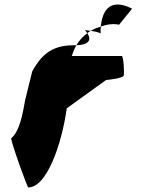

<svg xmlns="http://www.w3.org/2000/svg" viewBox="-20 -714 654 840"><path d="M29 -109C26 -98 102 114 104 106C184 106 250 -81 272 -240L444 -364C451 -364 519 -372 521 -383C525 -394 520 -469 513 -469H294C300 -487 306 -502 314 -516H301C200 -516 157 -466 121 -402L90 -276C79 -213 65 -138 29 -109ZM314 -516C385 -519 374 -551 362 -569C343 -555 327 -538 314 -516ZM352 -582C352 -582 356 -576 362 -569C367 -573 371 -576 377 -579C365 -581 357 -582 352 -582ZM377 -579C396 -576 419 -572 420 -566C420 -578 420 -588 421 -598C405 -593 390 -587 377 -579ZM420 -564V-566ZM421 -598C450 -608 475 -611 501 -606L558 -676C487 -712 431 -699 421 -598Z"/></svg>

Font: Ampere
Style: SCSuExt
Weight: 400
Version: Version 1